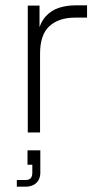

<svg xmlns="http://www.w3.org/2000/svg" viewBox="-20 -496 368 719"><path d="M84 0V-475H128V-370L121 -372Q131 -413 152 -435.5Q173 -458 201.5 -467Q230 -476 263 -476H306V-430H261Q200 -430 165 -398Q130 -366 130 -295V0ZM43 203V178H77Q101 178 101 151V121H83V67H131V150Q131 167 124 179Q117 191 104.5 197Q92 203 77 203Z"/></svg>

Font: SUSE ExtraLight
Style: Regular
Weight: 250
Designer: Rene Bieder
Foundry: SUSE
Version: Version 1.000